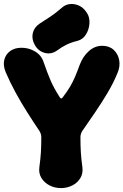

<svg xmlns="http://www.w3.org/2000/svg" viewBox="-50 -936 631 981"><path d="M262 25Q230 25 203.5 11.5Q177 -2 162 -26Q147 -50 151 -81Q157 -125 159 -158.5Q161 -192 161 -235Q161 -251 152 -266Q119 -315 88 -364Q57 -413 29.5 -463.5Q2 -514 -20 -565Q-35 -600 -28.5 -628.5Q-22 -657 1 -674.5Q24 -692 60 -692Q98 -692 130 -672.5Q162 -653 173 -618Q191 -566 208 -526Q225 -486 256 -438Q263 -428 270 -438Q294 -469 308.5 -494Q323 -519 334 -545Q345 -571 357 -604Q373 -647 403.5 -674.5Q434 -702 472 -702Q508 -702 530.5 -681.5Q553 -661 559 -629Q565 -597 550 -562Q529 -511 499.5 -461.5Q470 -412 437 -363.5Q404 -315 370 -266Q361 -251 361 -235Q361 -192 363 -158.5Q365 -125 371 -81Q375 -50 360.5 -26Q346 -2 319.5 11.5Q293 25 262 25ZM243 -679Q213 -657 179.5 -665.5Q146 -674 128 -706L127 -708Q111 -737 117.5 -766.5Q124 -796 152 -815Q182 -834 209.5 -852.5Q237 -871 263 -894Q282 -912 305.5 -915Q329 -918 352 -908Q375 -898 390 -876L394 -870Q409 -848 407 -816.5Q405 -785 389 -759.5Q373 -734 345 -727Q312 -719 287.5 -706.5Q263 -694 243 -679Z"/></svg>

Font: Winky Sans Black
Style: Regular
Weight: 900
Designer: Simon Atzbach
Foundry: typofactur
Version: Version 1.205